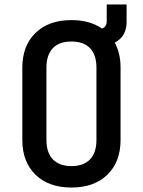

<svg xmlns="http://www.w3.org/2000/svg" viewBox="-20 -830 640 860"><path d="M300 10Q198 10 139 -47.5Q80 -105 80 -203V-527Q80 -625 139 -682.5Q198 -740 300 -740Q382 -740 437 -702Q458 -710 458 -735V-810H547V-731Q547 -667 494 -639Q520 -591 520 -528V-203Q520 -105 461 -47.5Q402 10 300 10ZM300 -86Q354 -86 383 -116Q412 -146 412 -203V-527Q412 -584 383.5 -614Q355 -644 300 -644Q245 -644 216.5 -614Q188 -584 188 -527V-203Q188 -146 217 -116Q246 -86 300 -86Z"/></svg>

Font: Tiny SemiBold
Style: Regular
Weight: 600
Designer: Philipp Nurullin, Konstantin Bulenkov
Foundry: JetBrains
Version: Version 2.251; ttfautohint (v1.8.4.7-5d5b)